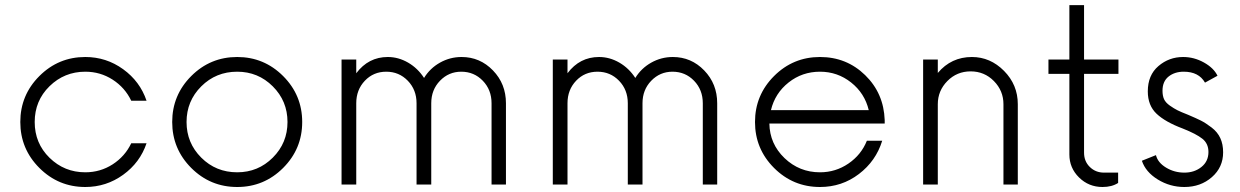

<svg xmlns="http://www.w3.org/2000/svg" viewBox="-20 -738 4958 768"><path d="M321.2 10Q213.8 10 137.5 -66.2Q61.2 -142.5 61.2 -250Q61.2 -357.5 137.5 -433.8Q213.8 -510 321.2 -510Q405 -510 472.5 -461.2Q540 -412.5 566.2 -335H505Q480 -387.5 430.6 -419.4Q381.2 -451.2 321.2 -451.2Q237.5 -451.2 178.1 -393.1Q118.8 -335 118.8 -250Q118.8 -165 178.1 -106.9Q237.5 -48.8 321.2 -48.8Q381.2 -48.8 430.6 -80.6Q480 -112.5 505 -165H566.2Q540 -87.5 472.5 -38.8Q405 10 321.2 10Z M1112.5 -66.2Q1036.2 10 928.8 10Q821.2 10 745 -66.2Q668.8 -142.5 668.8 -250Q668.8 -357.5 745 -433.8Q821.2 -510 928.8 -510Q1036.2 -510 1112.5 -433.8Q1188.8 -357.5 1188.8 -250Q1188.8 -142.5 1112.5 -66.2ZM928.8 -48.8Q1012.5 -48.8 1071.2 -107.5Q1130 -166.2 1130 -250Q1130 -333.8 1071.2 -392.5Q1012.5 -451.2 928.8 -451.2Q843.8 -451.2 785 -392.5Q726.2 -333.8 726.2 -250Q726.2 -166.2 785 -107.5Q843.8 -48.8 928.8 -48.8Z M1826.2 -510Q1900 -510 1951.9 -456.2Q2003.8 -402.5 2003.8 -325V0H1946.2V-325Q1946.2 -378.8 1911.2 -415Q1876.2 -451.2 1825 -451.2Q1775 -451.2 1740 -415Q1705 -378.8 1705 -325V0H1646.2V-325Q1646.2 -378.8 1611.2 -415Q1576.2 -451.2 1525 -451.2Q1473.8 -451.2 1439.4 -415Q1405 -378.8 1405 -325V0H1346.2V-500H1405V-445Q1453.8 -510 1531.2 -510Q1573.8 -510 1612.5 -487.5Q1651.2 -465 1676.2 -426.2Q1700 -465 1740 -487.5Q1780 -510 1826.2 -510Z M2671.2 -510Q2745 -510 2796.9 -456.2Q2848.8 -402.5 2848.8 -325V0H2791.2V-325Q2791.2 -378.8 2756.2 -415Q2721.2 -451.2 2670 -451.2Q2620 -451.2 2585 -415Q2550 -378.8 2550 -325V0H2491.2V-325Q2491.2 -378.8 2456.2 -415Q2421.2 -451.2 2370 -451.2Q2318.8 -451.2 2284.4 -415Q2250 -378.8 2250 -325V0H2191.2V-500H2250V-445Q2298.8 -510 2376.2 -510Q2418.8 -510 2457.5 -487.5Q2496.2 -465 2521.2 -426.2Q2545 -465 2585 -487.5Q2625 -510 2671.2 -510Z M3518.8 -257.5V-243.8H3057.5Q3058.8 -162.5 3118.1 -105.6Q3177.5 -48.8 3260 -48.8Q3322.5 -48.8 3373.8 -83.8Q3425 -118.8 3447.5 -175H3508.8Q3483.8 -93.8 3415.6 -41.9Q3347.5 10 3260 10Q3152.5 10 3076.2 -66.2Q3000 -142.5 3000 -250Q3000 -357.5 3076.2 -433.8Q3152.5 -510 3260 -510Q3366.2 -510 3440.6 -437.5Q3515 -365 3518.8 -257.5ZM3260 -451.2Q3188.8 -451.2 3134.4 -408.1Q3080 -365 3063.8 -297.5H3455Q3438.8 -365 3384.4 -408.1Q3330 -451.2 3260 -451.2Z M3867.5 -510Q3941.2 -510 3996.2 -454.4Q4051.2 -398.8 4051.2 -321.2V0H3993.8V-321.2Q3993.8 -375 3955.6 -413.8Q3917.5 -452.5 3862.5 -452.5Q3807.5 -452.5 3769.4 -413.8Q3731.2 -375 3731.2 -321.2V0H3672.5V-500H3731.2V-446.2Q3785 -510 3867.5 -510Z M4453.8 -442.5H4316.2V-127.5Q4316.2 -92.5 4339.4 -70Q4362.5 -47.5 4396.2 -47.5H4452.5V-6.2Q4427.5 10 4390 10Q4335 10 4296.2 -28.1Q4257.5 -66.2 4257.5 -120V-442.5H4173.8V-500H4257.5V-717.5H4316.2V-500H4453.8Z M4717.5 10Q4660 10 4611.2 -20Q4562.5 -50 4547.5 -95L4603.8 -117.5Q4611.2 -87.5 4644.4 -67.5Q4677.5 -47.5 4717.5 -47.5Q4757.5 -47.5 4785.6 -70Q4813.8 -92.5 4813.8 -130Q4813.8 -163.8 4789.4 -183.1Q4765 -202.5 4711.2 -223.8Q4641.2 -250 4606.2 -283.1Q4571.2 -316.2 4571.2 -372.5Q4571.2 -437.5 4613.8 -473.8Q4656.2 -510 4712.5 -510Q4756.2 -510 4795.6 -488.1Q4835 -466.2 4850 -435L4800 -407.5Q4775 -451.2 4715 -451.2Q4678.8 -451.2 4654.4 -431.9Q4630 -412.5 4630 -375Q4630 -355 4636.2 -341.2Q4642.5 -327.5 4659.4 -315.6Q4676.2 -303.8 4690 -296.9Q4703.8 -290 4732.5 -278.8Q4765 -265 4783.8 -255.6Q4802.5 -246.2 4826.2 -228.1Q4850 -210 4861.2 -185.6Q4872.5 -161.2 4872.5 -128.8Q4872.5 -68.8 4827.5 -29.4Q4782.5 10 4717.5 10Z"/></svg>

Font: Now Light
Style: Regular
Weight: 300
Designer: Alfredo Marco Pradil
Foundry: Alfredo Marco Pradil
Version: Version 1.002;PS 001.002;hotconv 1.0.88;makeotf.lib2.5.64775